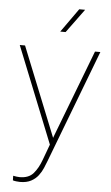

<svg xmlns="http://www.w3.org/2000/svg" viewBox="-63 -791 603 1044"><g transform="rotate(5 239.0 -268.5)"><path d="M249 -50.8 431.6 -528.3H460.9L226.1 87.9Q219.7 104.5 210.7 126Q201.7 147.5 186.5 167.5Q171.4 187.5 147.2 200.4Q123 213.4 86.9 213.4Q79.1 213.4 66.4 211.9Q53.7 210.4 47.9 208L47.4 183.1Q54.7 185.1 66.4 186.3Q78.1 187.5 83 187.5Q132.3 187.5 157.7 158.2Q183.1 128.9 199.7 83L231.4 -2.9L21 -528.3H49.8L245.6 -41ZM233.9 -620.1 326.2 -750H358.4L263.2 -620.1Z"/></g></svg>

Font: Vazirmatn RD UI Thin
Style: Regular
Weight: 100
Designer: Saber Rastikerdar
Foundry: Saber Rastikerdar
Version: Version 33.003